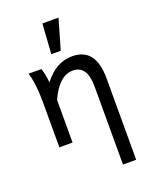

<svg xmlns="http://www.w3.org/2000/svg" viewBox="-183 -888 996 1235"><g transform="rotate(-20 315.0 -271.0)"><path d="M529.8 244.1H439.5V-291Q439.5 -434.6 341.8 -434.6Q247.6 -434.6 183.1 -291.5V0H92.8V-309.1Q92.8 -435.5 68.4 -512.7H156.2Q168.9 -481 175.8 -414.6Q258.3 -522.5 368.7 -522.5Q529.8 -522.5 529.8 -314ZM313.5 -580.6H249L262.7 -786.1H373Z"/></g></svg>

Font: Cadman
Style: Regular
Weight: 400
Designer: Paul James MIller
Foundry: High-Logic / Made with FontCreator
Version: Version 2.114;March 28, 2021;FontCreator 13.0.0.2683 64-bit